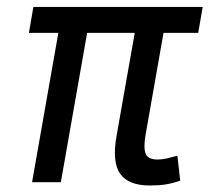

<svg xmlns="http://www.w3.org/2000/svg" viewBox="-20 -538 626 567"><path d="M422.4 9.8Q358.9 9.8 334.7 -25.1Q310.5 -60.1 324.2 -136.7L377.9 -440.9H237.3L159.7 0H74.7L152.3 -440.9H65.4L78.6 -517.6H578.6L565.4 -440.9H462.9L410.2 -141.6Q403.3 -102.5 409.9 -84.7Q416.5 -66.9 445.3 -66.9Q458.5 -66.9 472.4 -70.1Q486.3 -73.2 503.9 -78.1L512.2 -4.4Q489.3 3.4 469.5 6.6Q449.7 9.8 422.4 9.8Z"/></svg>

Font: Cascadia Code NF SemiLight
Style: Italic
Weight: 350
Italic angle: -10°
Monospace: yes
Designer: Aaron Bell
Foundry: Saja Typeworks
Version: Version 2404.023; ttfautohint (v1.8.4)